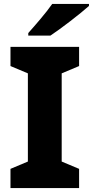

<svg xmlns="http://www.w3.org/2000/svg" viewBox="-20 -951 470 971"><path d="M430 -921V-931H244C213 -886 156 -821 123 -784V-771H235C287 -805 388 -883 430 -921ZM380 0V-97L292 -134V-580L380 -617V-714H33V-617L121 -580V-134L33 -97V0Z"/></svg>

Font: Noto Sans Gurmukhi ExtraBold
Style: Regular
Weight: 800
Designer: Jelle Bosma - Monotype Design Team
Foundry: Monotype Imaging Inc.
Version: Version 2.004